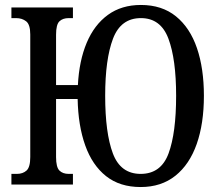

<svg xmlns="http://www.w3.org/2000/svg" viewBox="-20 -744 883 774"><path d="M547 10Q463 10 407.5 -34Q352 -78 323.5 -158Q295 -238 293 -345H206V-111Q206 -70 219.5 -56.5Q233 -43 257 -43H274V0H26V-43H48Q72 -43 87 -56.5Q102 -70 102 -111V-605Q102 -645 85.5 -658Q69 -671 45 -671H26V-714H274V-671H257Q233 -671 219.5 -658Q206 -645 206 -604V-401H294Q299 -499 329.5 -571.5Q360 -644 415 -684Q470 -724 548 -724Q633 -724 689.5 -678Q746 -632 774 -550Q802 -468 802 -358Q802 -246 773 -163.5Q744 -81 687 -35.5Q630 10 547 10ZM547 -43Q629 -43 659.5 -125.5Q690 -208 690 -358Q690 -505 659 -588Q628 -671 548 -671Q467 -671 435.5 -588Q404 -505 404 -358Q404 -208 435 -125.5Q466 -43 547 -43Z"/></svg>

Font: Noto Serif ExtraCondensed Medium
Style: Regular
Weight: 500
Width: 2
Designer: Monotype Design Team
Foundry: Monotype Imaging Inc.
Version: Version 2.015